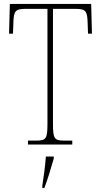

<svg xmlns="http://www.w3.org/2000/svg" viewBox="-20 -734 514 975"><path d="M122 0H347V-20H305C255 -20 249 -31 249 -108V-689H365C417 -689 423 -675 425 -620L427 -563H447L443 -714H30L26 -563H46L48 -620C50 -675 56 -689 108 -689H221V-108C221 -31 215 -20 165 -20H122ZM195 208V221H205C221 181 241 113 253 71V61H213C209 111 203 159 195 208Z"/></svg>

Font: Noto Serif Devanagari Condensed Thin
Style: Regular
Weight: 100
Width: 3
Designer: Universal Thirst, Indian Type Foundry and the Monotype Design Team
Foundry: Monotype Imaging Inc.
Version: Version 2.004